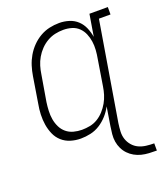

<svg xmlns="http://www.w3.org/2000/svg" viewBox="-134 -629 776 903"><g transform="rotate(-20 254.5 -177.5)"><path d="M495 183Q476 183 456.5 182Q437 181 419 176.5Q401 172 385 163Q369 154 356.5 141Q344 128 336 111.5Q328 95 325 76.5Q322 58 324 38.5Q326 19 329 0L344 -93Q332 -70 314.5 -50.5Q297 -31 275 -17Q253 -3 228 2.5Q203 8 179 8Q153 8 128.5 0.5Q104 -7 85.5 -23.5Q67 -40 57 -63Q47 -86 43 -111Q39 -136 40 -162.5Q41 -189 46 -215L67 -345Q71 -370 78.5 -394Q86 -418 99 -440.5Q112 -463 130.5 -482Q149 -501 171.5 -514Q194 -527 218.5 -532.5Q243 -538 268 -538Q293 -538 317 -530.5Q341 -523 358.5 -506.5Q376 -490 385.5 -467.5Q395 -445 399 -421L417 -530H509V-493H451L369 0Q366 20 365 40.5Q364 61 370 79Q376 97 388.5 111.5Q401 126 418 134Q435 142 455 144.5Q475 147 495 147ZM198 -29Q218 -29 238.5 -33Q259 -37 277 -48Q295 -59 309.5 -75Q324 -91 334.5 -109.5Q345 -128 351 -147.5Q357 -167 360 -187L381 -317Q385 -338 386.5 -360Q388 -382 385 -402.5Q382 -423 374 -442Q366 -461 351.5 -475Q337 -489 317 -495Q297 -501 275 -501Q254 -501 233.5 -496.5Q213 -492 194 -481Q175 -470 159.5 -454Q144 -438 133 -419Q122 -400 116 -380Q110 -360 107 -339L85 -209Q82 -188 81 -166Q80 -144 83.5 -123.5Q87 -103 96 -84.5Q105 -66 120.5 -53Q136 -40 156.5 -34.5Q177 -29 198 -29Z"/></g></svg>

Font: Iosevka Slab XLtObl
Style: Regular
Weight: 200
Italic angle: -9°
Monospace: yes
Designer: Belleve Invis
Foundry: Belleve Invis
Version: Version 11.1.1; ttfautohint (v1.8.3)